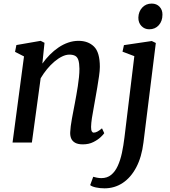

<svg xmlns="http://www.w3.org/2000/svg" viewBox="-20 -796 949 1072"><path d="M216.5 -441Q235.5 -467.5 258.2 -490.5Q281 -513.5 306.8 -531Q332.5 -548.5 360.8 -558.2Q389 -568 418.5 -568Q472 -568 504.8 -536Q537.5 -504 537.5 -422.5Q537.5 -402 533 -371Q528.5 -340 523 -307Q517.5 -274 512.5 -247Q508.5 -222 503 -193.2Q497.5 -164.5 493.2 -136.8Q489 -109 488.5 -87.5Q488.5 -70 492.5 -62.8Q496.5 -55.5 503 -55.5Q512.5 -55.5 523.2 -61Q534 -66.5 549.5 -79.5L562 -52.5Q558.5 -46 542.5 -30.8Q526.5 -15.5 501.2 -2.8Q476 10 442.5 10Q415.5 10 399.8 1.2Q384 -7.5 377.5 -22.8Q371 -38 372 -58Q372.5 -72.5 375 -91.8Q377.5 -111 381.5 -133Q385.5 -155 389.8 -177.2Q394 -199.5 398 -220Q402 -241 406.2 -265Q410.5 -289 414.5 -314.8Q418.5 -340.5 421 -365.2Q423.5 -390 423.5 -412Q423 -443.5 417.5 -460.5Q412 -477.5 399.8 -484.2Q387.5 -491 367 -491Q348 -491 326.5 -480.5Q305 -470 283.5 -451.8Q262 -433.5 242.2 -409.5Q222.5 -385.5 207 -359L158 0H50L114 -481L64 -506.5L71.5 -544.5L207 -568L228.5 -557ZM781 -0.5Q771 81 740.8 138.2Q710.5 195.5 665 225.5Q619.5 255.5 563.5 255.5Q538 255.5 515.2 250.5Q492.5 245.5 483.5 237.5L500.5 191Q507.5 193.5 521 196Q534.5 198.5 545.5 198.5Q578.5 198.5 600.8 180.2Q623 162 637.5 130.2Q652 98.5 660.8 57.5Q669.5 16.5 675 -29.5L730 -482.5L664 -507.5L672 -544L827.5 -567L850 -556ZM813 -632.5Q787 -632.5 769.5 -651Q752 -669.5 752.5 -698Q753.5 -731.5 774.2 -753.8Q795 -776 827 -776Q854.5 -776 871 -758.2Q887.5 -740.5 887 -714Q887 -678.5 866.8 -655.5Q846.5 -632.5 813 -632.5Z"/></svg>

Font: Merriweather Medium
Style: Italic
Weight: 500
Italic angle: -7.8°
Version: Version 2.101